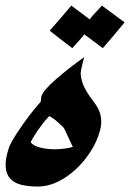

<svg xmlns="http://www.w3.org/2000/svg" viewBox="-84 -682 491 702"><path d="M149.4 -214.8V-214.4Q132.3 -232.4 117.2 -243.9Q102.1 -255.4 95.2 -257.3L94.7 -255.9Q83 -244.1 72.5 -230.5Q62 -216.8 53.2 -203.9Q44.4 -190.9 38.3 -180.7Q32.2 -170.4 29.8 -165.5L28.3 -162.6Q31.7 -156.2 40.5 -151.1Q49.3 -146 61.3 -142.8Q73.2 -139.6 87.4 -137.9Q101.6 -136.2 116.2 -136.2Q134.8 -136.2 153.6 -138.9Q172.4 -141.6 182.1 -145ZM371.6 -600.1Q352.5 -577.1 332 -552.7Q311.5 -528.3 292 -505.9L224.6 -556.2V-557.1Q215.3 -544.9 205.1 -533.4Q194.8 -522 187.5 -513.7V-514.2Q186 -511.7 183.8 -509.5Q181.6 -507.3 180.2 -505.9L172.9 -511.7Q154.3 -525.9 135.3 -540.3Q116.2 -554.7 97.7 -569.8Q118.2 -592.8 137.5 -615.5Q156.7 -638.2 176.8 -661.6L243.7 -611.3L243.2 -610.4Q248.5 -617.2 254.6 -624.5Q260.7 -631.8 267.6 -638.7Q272.9 -644 278.1 -650.1Q283.2 -656.2 288.6 -661.6ZM278.3 -193.4Q267.6 -159.2 245.1 -124.8Q222.7 -90.3 192.6 -62.5Q162.6 -34.7 127 -17.3Q91.3 0 54.2 0Q20 0 -5.9 -6.3Q-31.7 -12.7 -46.4 -28.6Q-61 -44.4 -63.2 -71Q-65.4 -97.7 -52.7 -138.2Q-49.8 -147.9 -42.2 -161.9Q-34.7 -175.8 -24.2 -192.1Q-13.7 -208.5 -1.5 -225.8Q10.7 -243.2 22.7 -259Q34.7 -274.9 45.7 -288.1Q56.6 -301.3 64.5 -309.6Q65.9 -314 65.9 -316.4Q65.9 -318.8 66.4 -322.3Q65.9 -326.2 67.9 -331.5Q71.3 -341.8 85 -357.4Q98.6 -373 119.9 -391.6Q141.1 -410.2 167.7 -431.2Q194.3 -452.1 223.6 -473.1Q218.3 -453.6 214.8 -437.5Q211.4 -421.4 210.9 -412.6Q212.9 -385.7 224.6 -362.5Q236.3 -339.4 250.5 -321.3Q259.8 -309.1 268.1 -296.6Q276.4 -284.2 281.2 -269.3Q286.1 -254.4 286.1 -235.8Q286.1 -217.3 278.3 -193.4Z"/></svg>

Font: XB Khoramshahr
Style: Bold Italic
Weight: 700
Italic angle: -12°
Designer: Behnam
Foundry: Irmug
Version: Version 8.005 2009